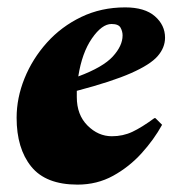

<svg xmlns="http://www.w3.org/2000/svg" viewBox="-20 -490 477 520"><path d="M190 10Q104 10 64.5 -39Q25 -88 25 -171Q25 -225 46.5 -278Q68 -331 107 -374.5Q146 -418 200 -444Q254 -470 319 -470Q372 -470 399.5 -446Q427 -422 427 -388Q427 -361 407 -338Q387 -315 335 -292Q283 -269 188 -244Q188 -236 188 -227Q188 -179 217 -150Q246 -121 283 -121Q313 -121 338.5 -133Q364 -145 398 -170H401L419 -152Q397 -112 363.5 -75Q330 -38 286.5 -14Q243 10 190 10ZM282 -425Q256 -425 229 -386Q202 -347 192 -283Q259 -308 285.5 -337Q312 -366 312 -394Q312 -405 306.5 -415Q301 -425 282 -425Z"/></svg>

Font: Spectral ExtraBold
Style: Italic
Weight: 800
Italic angle: -10°
Designer: Jean-Baptiste Levee
Foundry: Production Type
Version: Version 2.001